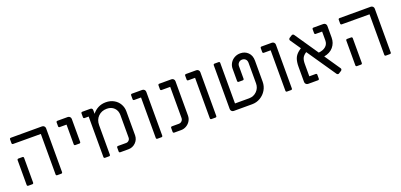

<svg xmlns="http://www.w3.org/2000/svg" viewBox="9 -1377 4545 2177"><g transform="rotate(-20 2281.5 -288.5)"><path d="M434 -14V-503L99 -504Q93 -504 89 -508Q85 -512 85 -518V-565Q85 -571 89 -575Q93 -579 99 -579H476Q491 -579 501.5 -568.5Q512 -558 512 -543V-14Q512 -8 508 -4Q504 0 498 0H448Q442 0 438 -4Q434 -8 434 -14ZM85 -14V-314Q85 -320 89 -324Q93 -328 99 -328H149Q155 -328 159 -324Q163 -320 163 -314V-14Q163 -8 159 -4Q155 0 149 0H99Q93 0 89 -4Q85 -8 85 -14Z M744 -265V-503H661Q655 -503 651 -507Q647 -511 647 -517V-565Q647 -571 651 -575Q655 -579 661 -579H786Q801 -579 811.5 -568.5Q822 -558 822 -543V-265Q822 -259 818 -255Q814 -251 808 -251H758Q752 -251 748 -255Q744 -259 744 -265Z M1011 -14V-503H961Q955 -503 951 -507Q947 -511 947 -517V-565Q947 -571 951 -575Q955 -579 961 -579H1060Q1071 -579 1078 -572Q1085 -565 1085 -554V-509Q1113 -546 1154.5 -567.5Q1196 -589 1247 -589Q1302 -589 1344.5 -565Q1387 -541 1410 -500.5Q1433 -460 1433 -414V-123Q1432 -71 1395.5 -35.5Q1359 0 1308 0H1209Q1203 0 1199 -4Q1195 -8 1195 -14V-62Q1195 -68 1199 -72Q1203 -76 1209 -76H1307Q1327 -76 1341 -90Q1355 -104 1355 -124V-395Q1355 -449 1321.5 -482.5Q1288 -516 1234 -516Q1170 -516 1129.5 -475.5Q1089 -435 1089 -371V-14Q1089 -8 1085 -4Q1081 0 1075 0H1025Q1019 0 1015 -4Q1011 -8 1011 -14Z M1643 -14V-503H1560Q1554 -503 1550 -507Q1546 -511 1546 -517V-565Q1546 -571 1550 -575Q1554 -579 1560 -579H1685Q1700 -579 1710.5 -568.5Q1721 -558 1721 -543V-14Q1721 -8 1717 -4Q1713 0 1707 0H1657Q1651 0 1647 -4Q1643 -8 1643 -14Z M1846 -14V-62Q1846 -68 1850 -72Q1854 -76 1860 -76H1943Q1965 -76 1980 -91Q1995 -106 1995 -128V-503H1890Q1884 -503 1880 -507Q1876 -511 1876 -517V-565Q1876 -571 1880 -575Q1884 -579 1890 -579H2037Q2052 -579 2062.5 -568.5Q2073 -558 2073 -543V-128Q2073 -94 2055.5 -64.5Q2038 -35 2008 -17.5Q1978 0 1945 0H1860Q1854 0 1850 -4Q1846 -8 1846 -14Z M2295 -14V-503H2212Q2206 -503 2202 -507Q2198 -511 2198 -517V-565Q2198 -571 2202 -575Q2206 -579 2212 -579H2337Q2352 -579 2362.5 -568.5Q2373 -558 2373 -543V-14Q2373 -8 2369 -4Q2365 0 2359 0H2309Q2303 0 2299 -4Q2295 -8 2295 -14Z M2543 -36V-565Q2543 -571 2547 -575Q2551 -579 2557 -579H2607Q2613 -579 2617 -575Q2621 -571 2621 -565V-75H2791Q2847 -75 2885 -113.5Q2923 -152 2923 -207V-455Q2923 -484 2906.5 -499.5Q2890 -515 2866 -515Q2841 -515 2824.5 -498Q2808 -481 2808 -457V-305Q2808 -299 2804 -295Q2800 -291 2794 -291H2744Q2738 -291 2734 -295Q2730 -299 2730 -305V-454Q2730 -491 2748.5 -522Q2767 -553 2799 -571Q2831 -589 2870 -589Q2926 -589 2963 -552.5Q3000 -516 3000 -454V-199Q3000 -145 2973 -99.5Q2946 -54 2900.5 -27Q2855 0 2801 0H2579Q2564 0 2553.5 -10.5Q2543 -21 2543 -36Z M3207 -14V-503H3124Q3118 -503 3114 -507Q3110 -511 3110 -517V-565Q3110 -571 3114 -575Q3118 -579 3124 -579H3249Q3264 -579 3274.5 -568.5Q3285 -558 3285 -543V-14Q3285 -8 3281 -4Q3277 0 3271 0H3221Q3215 0 3211 -4Q3207 -8 3207 -14Z M3818 3 3579 -346Q3543 -323 3530.5 -296.5Q3518 -270 3518 -226V-76H3596Q3602 -76 3606 -72Q3610 -68 3610 -62V-14Q3610 -8 3606 -4Q3602 0 3596 0H3476Q3461 0 3450.5 -10.5Q3440 -21 3440 -36V-220Q3440 -279 3455.5 -319.5Q3471 -360 3516 -393L3537 -408L3452 -532Q3448 -537 3448 -544Q3448 -555 3458 -562L3488 -581Q3493 -585 3500 -585Q3511 -585 3517 -576L3711 -292Q3764 -297 3796 -324Q3828 -351 3828 -397V-503H3750Q3744 -503 3740 -507Q3736 -511 3736 -517V-565Q3736 -571 3740 -575Q3744 -579 3750 -579H3870Q3885 -579 3895.5 -568.5Q3906 -558 3906 -543V-402Q3906 -337 3866 -289.5Q3826 -242 3754 -230L3883 -41Q3887 -36 3887 -29Q3887 -18 3877 -11L3847 8Q3842 12 3835 12Q3824 12 3818 3Z M4400 -14V-503L4065 -504Q4059 -504 4055 -508Q4051 -512 4051 -518V-565Q4051 -571 4055 -575Q4059 -579 4065 -579H4442Q4457 -579 4467.5 -568.5Q4478 -558 4478 -543V-14Q4478 -8 4474 -4Q4470 0 4464 0H4414Q4408 0 4404 -4Q4400 -8 4400 -14ZM4051 -14V-314Q4051 -320 4055 -324Q4059 -328 4065 -328H4115Q4121 -328 4125 -324Q4129 -320 4129 -314V-14Q4129 -8 4125 -4Q4121 0 4115 0H4065Q4059 0 4055 -4Q4051 -8 4051 -14Z"/></g></svg>

Font: Miriam Libre
Style: Regular
Weight: 400
Designer: Michal Sahar
Foundry: Hagilda
Version: Version 1.001